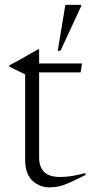

<svg xmlns="http://www.w3.org/2000/svg" viewBox="-20 -778 378 805"><path d="M144 -118Q144 -36 231 -36Q256.5 -36 280 -39.8Q303.5 -43.5 338 -52.5V-44Q294.5 -22.5 269.2 -11.2Q244 0 226 3.8Q208 7.5 187 7.5Q146.5 7.5 116 -20.5Q85.5 -48.5 85.5 -107.5V-466L19.5 -498.5V-504.5Q42.5 -516 56.5 -523.8Q70.5 -531.5 88.5 -542.2Q106.5 -553 141 -571.5H144V-512H324L318 -474.5H144ZM222 -565 254 -757.5H320.5V-752.5L233.5 -565Z"/></svg>

Font: Newsreader Display Light
Style: Regular
Weight: 300
Designer: Hugues Gentile
Foundry: Production Type
Version: Version 1.001